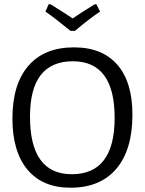

<svg xmlns="http://www.w3.org/2000/svg" viewBox="-20 -868 675 896"><path d="M430 -848 447 -814Q392 -777 330 -724H309Q233 -786 192 -814L207 -848H216Q293 -800 319 -782Q355 -807 422 -848ZM325 -647Q457 -647 527.5 -566Q598 -485 598 -333Q598 -169 523 -80.5Q448 8 309 8Q179 8 108.5 -76Q38 -160 38 -315Q38 -475 112.5 -561Q187 -647 325 -647ZM320 -582Q120 -582 120 -324Q120 -55 315 -55Q515 -55 515 -318Q515 -582 320 -582Z"/></svg>

Font: Alegreya Sans SC
Style: Regular
Weight: 400
Designer: Juan Pablo del Peral
Foundry: Huerta Tipografica
Version: Version 2.007